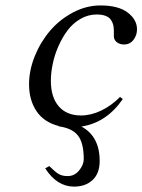

<svg xmlns="http://www.w3.org/2000/svg" viewBox="-20 -464 529 713"><path d="M147.9 161.1 163.1 152.8Q183.6 173.3 197 181.6Q210.4 189.9 231 189.9Q256.8 189.9 273.9 168.9Q291 147.9 291 127Q291 66.4 269.3 39.1Q247.6 11.7 196.8 4.9L198.2 3.9Q143.6 -9.8 115.7 -51Q87.9 -92.3 87.9 -150.9Q87.9 -202.6 109.1 -255.4Q130.4 -308.1 165.8 -349.6Q201.2 -391.1 250.7 -417.5Q300.3 -443.8 353 -443.8Q419.4 -443.8 454.1 -417.5Q488.8 -391.1 488.8 -355Q488.8 -333 475.6 -315.9Q462.4 -298.8 440.9 -298.8Q424.3 -298.8 413.6 -307.4Q402.8 -315.9 402.8 -330.1V-349.1Q402.8 -361.8 400.6 -371.1Q398.4 -380.4 392.1 -390.1Q385.7 -399.9 372.3 -405Q358.9 -410.2 338.9 -410.2Q307.1 -410.2 278.8 -393.8Q250.5 -377.4 231 -351.3Q211.4 -325.2 197 -292.5Q182.6 -259.8 175.8 -226.6Q168.9 -193.4 168.9 -164.1Q168.9 -103 198.2 -69.1Q227.5 -35.2 280.8 -35.2Q317.4 -35.2 355.5 -53.2Q393.6 -71.3 425.8 -104L436 -96.2Q375.5 -8.3 282.2 5.9Q350.1 42 350.1 133.8Q350.1 180.2 323.7 204.6Q297.4 229 254.9 229Q191.4 229 147.9 161.1Z"/></svg>

Font: Common Serif
Style: Bold Italic
Weight: 700
Italic angle: -12°
Designer: Philipp H. Poll, Khaled Hosny
Foundry: Stefan Peev, Context Ltd.
Version: Version 1.026